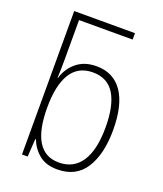

<svg xmlns="http://www.w3.org/2000/svg" viewBox="-141 -853 813 956"><g transform="rotate(20 265.0 -375.0)"><path d="M275 10Q216 10 179.5 -19.5Q143 -49 125 -95H122L116 0H86V-760H408V-726H124V-523Q124 -500 123.5 -471.5Q123 -443 122 -419H124Q139 -472 180.5 -506Q222 -540 285 -540Q376 -540 423.5 -470.5Q471 -401 471 -269Q471 -142 423 -66Q375 10 275 10ZM271 -25Q349 -25 390 -87Q431 -149 431 -269Q431 -384 394 -444.5Q357 -505 279 -505Q201 -505 162.5 -443Q124 -381 124 -263Q124 -25 271 -25Z"/></g></svg>

Font: Noto Sans Mono Condensed ExtraLight
Style: Regular
Weight: 200
Width: 3
Designer: Monotype Design Team
Foundry: Monotype Imaging Inc.
Version: Version 2.014; ttfautohint (v1.8.4.7-5d5b)